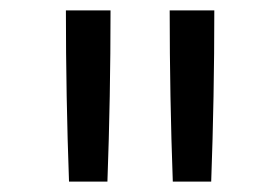

<svg xmlns="http://www.w3.org/2000/svg" viewBox="-20 -792 540 370"><path d="M187 -442H113Q110 -524 108.5 -606.5Q107 -689 107 -772H193Q193 -689 191.5 -606.5Q190 -524 187 -442ZM387 -442H313Q310 -524 308.5 -606.5Q307 -689 307 -772H393Q393 -689 391.5 -606.5Q390 -524 387 -442Z"/></svg>

Font: Iosevka MaddieWtf
Style: Regular
Weight: 400
Monospace: yes
Designer: Belleve Invis
Foundry: Belleve Invis
Version: Version 31.3.0; ttfautohint (v1.8.3)